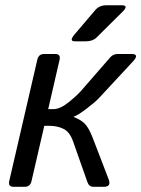

<svg xmlns="http://www.w3.org/2000/svg" viewBox="-20 -721 545 741"><path d="M32.7 0Q10.7 0 15.6 -22L124 -490.7Q128.9 -512.7 150.9 -512.7H192.9Q214.8 -512.7 210 -490.7L166 -299.8H186Q211.9 -299.8 244.1 -325.7Q276.4 -351.6 293.5 -371.1L405.8 -500Q417 -512.7 434.6 -512.7H486.8Q520 -512.7 493.2 -483.9L361.3 -341.8Q348.1 -327.6 314.7 -302Q281.2 -276.4 264.2 -270.5L263.7 -269.5Q289.6 -260.3 305.9 -244.9Q322.3 -229.5 338.4 -187.5L399.4 -28.8Q410.6 0 379.9 0H340.8Q323.7 0 317.4 -18.1L262.2 -174.8Q249.5 -211.4 225.6 -223.4Q201.7 -235.4 171.4 -235.4H150.9L101.6 -22Q96.7 0 74.7 0ZM269.5 -561.5Q245.1 -561.5 267.1 -587.4L348.1 -682.6Q363.8 -700.7 390.6 -700.7H449.7Q478.5 -700.7 452.6 -675.3L352.1 -575.7Q337.4 -561.5 310.5 -561.5Z"/></svg>

Font: Istok Web
Style: BoldItalic
Weight: 700
Italic angle: -13°
Designer: Andrey V. Panov
Foundry: Andrey V. Panov
Version: Version 1.0.2g